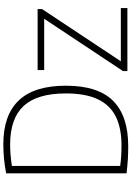

<svg xmlns="http://www.w3.org/2000/svg" viewBox="162 -949 792 1156"><g transform="rotate(-90 558.0 -371.0)"><path d="M92.5 -5V-730Q180 -747 267.5 -747Q443 -747 531.5 -653.8Q620 -560.5 620 -370Q620 -177.5 529 -86.2Q438 5 255.5 5Q214.5 5 177.5 2.8Q140.5 0.5 92.5 -5ZM573.5 -370Q573.5 -543.5 498 -624.8Q422.5 -706 266 -706Q205.5 -706 137 -695.5V-43.5Q191 -35.5 259.5 -35.5Q365.5 -35.5 434.8 -70.2Q504 -105 538.8 -179Q573.5 -253 573.5 -370ZM767 -39.5H1087.5V0H708V-26.5L1023 -501H714V-540.5H1081.5V-514Z"/></g></svg>

Font: Encode Sans ExtraLight
Style: Regular
Weight: 275
Designer: Multiple Designers
Foundry: Impallari Type
Version: Version 2.000